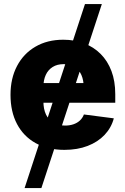

<svg xmlns="http://www.w3.org/2000/svg" viewBox="-20 -748 634 972"><path d="M104.5 204.1 410.2 -727.5H495.6L189.5 204.1ZM306.2 10.7Q222.2 10.7 160.6 -23.4Q99.1 -57.6 66.2 -120.1Q33.2 -182.6 33.2 -268.1Q33.2 -351.1 66.2 -413.8Q99.1 -476.6 159.4 -511.7Q219.7 -546.9 300.3 -546.9Q357.9 -546.9 406 -528.6Q454.1 -510.3 489.5 -474.9Q524.9 -439.5 544.2 -388.4Q563.5 -337.4 563.5 -271.5V-228H91.8V-327.6H482.9L403.8 -304.7Q403.8 -341.8 392.1 -368.4Q380.4 -395 357.9 -409.2Q335.4 -423.3 302.2 -423.3Q269.5 -423.3 246.6 -408.9Q223.6 -394.5 211.7 -368.7Q199.7 -342.8 199.7 -307.1V-235.4Q199.7 -195.3 213.1 -167.7Q226.6 -140.1 251.5 -126.2Q276.4 -112.3 309.6 -112.3Q333 -112.3 352.1 -118.9Q371.1 -125.5 384.5 -137.9Q397.9 -150.4 404.8 -168.5L556.2 -148.9Q543.5 -101.1 509.5 -65.2Q475.6 -29.3 423.8 -9.3Q372.1 10.7 306.2 10.7Z"/></svg>

Font: Inter 18pt ExtraBold
Style: Regular
Weight: 800
Designer: Rasmus Andersson
Foundry: rsms
Version: Version 4.001;git-66647c0bb